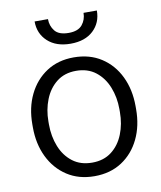

<svg xmlns="http://www.w3.org/2000/svg" viewBox="-83 -796 731 872"><g transform="rotate(-10 282.5 -359.5)"><path d="M44.9 -257.3V-271Q44.9 -347.7 74.2 -408Q103.5 -468.3 156.7 -503.2Q210 -538.1 282.2 -538.1Q355.5 -538.1 409.2 -503.2Q462.9 -468.3 491.9 -408Q521 -347.7 521 -271V-257.3Q521 -180.7 491.9 -120.4Q462.9 -60.1 409.4 -25.1Q356 9.8 283.2 9.8Q210.4 9.8 157 -25.1Q103.5 -60.1 74.2 -120.4Q44.9 -180.7 44.9 -257.3ZM119.1 -271V-257.3Q119.1 -202.1 137.7 -155.5Q156.2 -108.9 192.9 -80.8Q229.5 -52.7 283.2 -52.7Q336.4 -52.7 372.8 -80.8Q409.2 -108.9 427.7 -155.5Q446.3 -202.1 446.3 -257.3V-271Q446.3 -325.2 427.7 -372.1Q409.2 -418.9 372.6 -447.5Q335.9 -476.1 282.2 -476.1Q229 -476.1 192.6 -447.5Q156.2 -418.9 137.7 -372.1Q119.1 -325.2 119.1 -271ZM361.8 -729.5H423.3Q423.3 -673.3 385.3 -637.5Q347.2 -601.6 280.3 -601.6Q213.9 -601.6 175 -637.5Q136.2 -673.3 136.2 -729.5H197.8Q197.8 -698.2 216.3 -674.8Q234.9 -651.4 280.3 -651.4Q323.7 -651.4 342.8 -674.8Q361.8 -698.2 361.8 -729.5Z"/></g></svg>

Font: Vazirmatn RD Light
Style: Regular
Weight: 300
Designer: Saber Rastikerdar
Foundry: Saber Rastikerdar
Version: Version 32.102